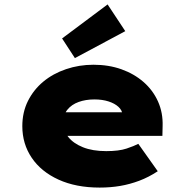

<svg xmlns="http://www.w3.org/2000/svg" viewBox="-20 -839 847 869"><path d="M431 10Q324 10 245 -26Q166 -62 123.5 -125Q81 -188 81 -268Q81 -331 106.5 -382Q132 -433 176 -469.5Q220 -506 279 -526Q338 -546 403 -546Q472 -546 529.5 -525.5Q587 -505 629.5 -468Q672 -431 695 -380Q718 -329 716 -268L715 -224H206L183 -331H554L535 -301V-319Q533 -340 516 -355.5Q499 -371 471 -380Q443 -389 407 -389Q368 -389 336 -377.5Q304 -366 285 -342.5Q266 -319 266 -284Q266 -248 289 -219Q312 -190 355.5 -172.5Q399 -155 461 -155Q518 -155 552.5 -166.5Q587 -178 606 -188L694 -64Q653 -37 610.5 -21Q568 -5 524 2.5Q480 10 431 10ZM319 -576 261 -665 467 -819 547 -698Z"/></svg>

Font: Lexend Mega Black
Style: Regular
Weight: 900
Version: Version 1.007